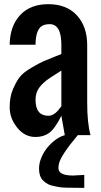

<svg xmlns="http://www.w3.org/2000/svg" viewBox="-20 -654 490 929"><path d="M151.9 -171.4Q151.9 -93.8 214.4 -93.8Q243.2 -93.8 270.5 -131.8Q275.4 -138.7 276.9 -139.6V-312.5Q269 -307.1 251 -295.9Q232.9 -284.2 222.2 -277.3Q188 -254.9 169.9 -230Q151.9 -205.1 151.9 -171.4ZM276.9 -437.5Q276.9 -537.1 220.2 -537.1Q190.4 -537.1 175.8 -522.9Q152.3 -499.5 151.9 -437.5H26.9Q27.8 -527.3 77.1 -580.6Q126 -633.8 213.9 -633.8Q301.8 -633.8 351.6 -580.1Q401.4 -526.4 401.9 -437.5V-156.2Q401.9 -58.6 418 0H356.4Q277.3 93.8 266.1 134.8Q262.7 147.5 262.7 159.2Q262.7 195.3 333 195.3L387.7 192.4V254.9H365.2Q290.5 254.9 271 252Q251 249 236.3 245.1Q221.7 242.2 212.9 237.3Q188 223.6 178.2 206.1Q168.9 188 168.9 161.1Q168.9 134.8 180.7 107.4Q202.1 56.6 250 21.5Q271.5 5.9 293.5 0L276.9 -93.8Q245.6 -31.2 218.3 -11.2Q190.9 8.8 151.9 8.8Q99.6 8.8 63.5 -36.1Q27.3 -81.1 26.9 -132.8Q26.4 -183.6 42 -220.7Q57.6 -257.8 74.7 -280.3Q91.8 -302.7 131.8 -326.2Q171.9 -349.6 192.4 -358.4Q212.9 -367.2 242.7 -378.9Q272.5 -390.6 276.9 -392.6Z"/></svg>

Font: Oswald
Style: Book
Weight: 400
Designer: vernon adams
Foundry: vernon adams
Version: Version 1.000